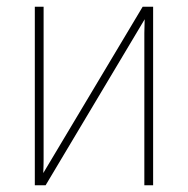

<svg xmlns="http://www.w3.org/2000/svg" viewBox="-20 -548 556 568"><path d="M83 0V-528H109V-117Q109 -94 109 -76Q109 -58 108 -36L402 -528H433V0H407V-410Q407 -433 407 -450.5Q407 -468 408 -491L115 0Z"/></svg>

Font: Noto Sans SemiCondensed Thin
Style: Regular
Weight: 100
Width: 4
Designer: Monotype Design Team
Foundry: Monotype Imaging Inc.
Version: Version 2.013; ttfautohint (v1.8.4.7-5d5b)